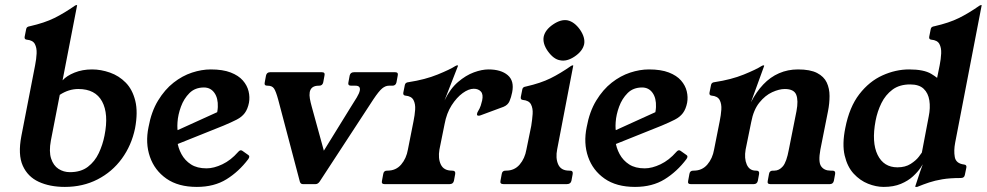

<svg xmlns="http://www.w3.org/2000/svg" viewBox="-20 -724 3880 755"><path d="M235 11Q176 11 132.5 -9Q89 -29 69.5 -72.5Q50 -116 64 -189L118 -467Q123 -492 124 -514Q125 -536 117 -551Q109 -566 85 -568Q75 -569 77 -580L83 -610Q84 -615 87.5 -617.5Q91 -620 98 -621Q155 -634 193.5 -653Q232 -672 275 -702Q279 -704 281 -704H282Q284 -704 283 -702L226 -408Q242 -426 273 -438.5Q304 -451 342 -451Q377 -451 412.5 -438.5Q448 -426 474.5 -399Q501 -372 512 -327.5Q523 -283 511 -219Q497 -152 459 -100Q421 -48 363.5 -18.5Q306 11 235 11ZM255 -47Q298 -47 325.5 -68Q353 -89 368.5 -122Q384 -155 391 -191Q408 -276 381.5 -325Q355 -374 288 -374Q250 -374 215 -351L180 -171Q172 -128 181 -100.5Q190 -73 210 -60Q230 -47 255 -47Z M956 -98Q919 -49 870.5 -19Q822 11 754 11Q681 11 634.5 -21.5Q588 -54 569.5 -107.5Q551 -161 564 -224Q575 -285 601.5 -328.5Q628 -372 662.5 -399Q697 -426 735 -438.5Q773 -451 809 -451Q856 -451 887 -439Q918 -427 935 -407.5Q952 -388 957.5 -365Q963 -342 959 -320Q954 -295 942.5 -279.5Q931 -264 910.5 -253.5Q890 -243 859 -230L622 -135L623 -187L896 -311L813 -225Q835 -268 836.5 -303Q838 -338 823 -359Q808 -380 782 -380Q747 -380 725 -358Q703 -336 691.5 -304.5Q680 -273 678 -243.5Q676 -214 681 -200L677 -170Q680 -143 693.5 -118Q707 -93 731 -77.5Q755 -62 792 -62Q821 -62 854.5 -78Q888 -94 916 -126Q925 -137 933 -131L957 -114Q964 -109 956 -98Z M1534 -440Q1547 -440 1544 -427L1539 -400Q1536 -387 1523 -387H1509Q1496 -387 1483 -376.5Q1470 -366 1448 -333L1237 -10Q1230 0 1221 0H1171Q1161.8 0 1159 -10L1074 -332Q1065 -365 1057.5 -376Q1050 -387 1033 -387H1031Q1018 -387 1021 -400L1026 -427Q1029 -440 1042 -440H1246Q1259 -440 1256 -427L1251 -400Q1248 -387 1235 -387H1233Q1203 -387 1198 -362Q1196 -350 1198.5 -336Q1201 -322 1206 -304L1269 -75L1218 -74L1360 -304Q1373 -324 1383 -340.8Q1393 -357.5 1395 -368.7Q1398 -387 1378 -387H1361Q1347 -387 1350 -400L1355 -427Q1358 -440 1372 -440Z M1492 0Q1479 0 1482 -13L1487 -40Q1489 -53 1502 -53H1504Q1537 -53 1557.5 -77Q1578 -101 1584 -136L1606 -247Q1611 -271 1612.5 -293Q1614 -315 1606 -330.5Q1598 -346 1574 -348Q1564 -349 1566 -360L1572 -390Q1574 -400 1587 -401Q1652 -411 1701 -431Q1750 -451 1770 -464Q1775 -467 1778 -467H1779Q1781 -467 1781 -465L1728 -329Q1750 -375 1781 -401.5Q1812 -428 1843.5 -439.5Q1875 -451 1901 -451Q1950 -451 1976.5 -428.5Q2003 -406 1994 -361Q1990 -341 1983.5 -326Q1977 -311 1960 -304L1871 -271Q1868 -270 1866.5 -269.5Q1865 -269 1862 -269Q1854 -269 1856 -277Q1856 -279 1857 -281Q1858 -283 1859 -285Q1867 -298 1870.5 -309Q1874 -320 1876 -329Q1881 -353 1871 -364Q1861 -375 1843 -375Q1823 -375 1799.5 -358Q1776 -341 1756 -310Q1736 -279 1728 -235L1708 -136Q1702 -101 1713.5 -77Q1725 -53 1757 -53H1758Q1772 -53 1770 -40L1765 -13Q1762 0 1748 0Z M2221 -53Q2234 -53 2232 -40L2227 -13Q2224 0 2209 0H1960Q1945 0 1948 -13L1953 -40Q1955 -53 1968 -53H1970Q2003 -53 2023.5 -77Q2044 -101 2050 -136L2069 -229Q2073 -254 2074.5 -276Q2076 -298 2068 -313.5Q2060 -329 2036 -331Q2026 -332 2028 -343L2034 -373Q2035 -378 2038.5 -380.5Q2042 -383 2049 -384Q2106 -397 2144.5 -416Q2183 -435 2226 -465Q2230 -467 2232 -467H2233Q2235 -467 2234 -465L2171 -137Q2164 -102 2175 -77.5Q2186 -53 2218 -53ZM2212 -644Q2239 -638 2261 -607Q2282 -576 2277 -550Q2271 -523 2240 -502Q2209 -481 2182 -487Q2157 -491 2134 -523Q2113 -553 2118 -580Q2124 -607 2155 -628Q2186 -649 2212 -644Z M2679 -98Q2642 -49 2593.5 -19Q2545 11 2477 11Q2404 11 2357.5 -21.5Q2311 -54 2292.5 -107.5Q2274 -161 2287 -224Q2298 -285 2324.5 -328.5Q2351 -372 2385.5 -399Q2420 -426 2458 -438.5Q2496 -451 2532 -451Q2579 -451 2610 -439Q2641 -427 2658 -407.5Q2675 -388 2680.5 -365Q2686 -342 2682 -320Q2677 -295 2665.5 -279.5Q2654 -264 2633.5 -253.5Q2613 -243 2582 -230L2345 -135L2346 -187L2619 -311L2536 -225Q2558 -268 2559.5 -303Q2561 -338 2546 -359Q2531 -380 2505 -380Q2470 -380 2448 -358Q2426 -336 2414.5 -304.5Q2403 -273 2401 -243.5Q2399 -214 2404 -200L2400 -170Q2403 -143 2416.5 -118Q2430 -93 2454 -77.5Q2478 -62 2515 -62Q2544 -62 2577.5 -78Q2611 -94 2639 -126Q2648 -137 2656 -131L2680 -114Q2687 -109 2679 -98Z M2696 0Q2683 0 2686 -13L2691 -40Q2693 -53 2706 -53H2708Q2741 -53 2761.5 -77Q2782 -101 2788 -136L2810 -247Q2815 -271 2816.5 -293Q2818 -315 2810 -330.5Q2802 -346 2778 -348Q2768 -349 2770 -360L2776 -390Q2778 -400 2790 -401Q2856 -411 2905 -431Q2954 -451 2974 -464Q2979 -467 2982 -467H2983Q2985 -467 2985 -465L2933 -322Q2954 -363 2981.5 -392Q3009 -421 3043.5 -436Q3078 -451 3118 -451Q3166 -451 3193 -437Q3220 -423 3231 -399.5Q3242 -376 3242 -346.5Q3242 -317 3236 -287L3206 -136Q3197 -87 3209 -70Q3221 -53 3246 -53H3253Q3266 -53 3264 -40L3259 -13Q3256 0 3243 0H3009Q2996 0 2999 -13L3004 -40Q3006 -53 3019 -53H3025Q3044 -53 3058.5 -70Q3073 -87 3082 -136L3112 -287Q3120 -329 3111 -351.5Q3102 -374 3066 -374Q3044 -374 3016.5 -361.5Q2989 -349 2966 -320.5Q2943 -292 2934 -244L2912 -136Q2906 -101 2916.5 -77Q2927 -53 2952 -53H2954Q2967 -53 2965 -40L2960 -13Q2957 0 2944 0Z M3455 11Q3425 11 3393.5 -1.5Q3362 -14 3337 -41Q3312 -68 3301.5 -112.5Q3291 -157 3304 -221Q3320 -303 3359 -353.5Q3398 -404 3450 -427.5Q3502 -451 3555 -451Q3613 -451 3642 -433.5Q3671 -416 3677 -405L3661 -398L3675 -467Q3680 -492 3681 -514Q3682 -536 3674 -551Q3666 -566 3642 -568Q3632 -569 3634 -580L3640 -610Q3641 -615 3644.5 -617.5Q3648 -620 3655 -621Q3712 -634 3750.5 -653Q3789 -672 3832 -702Q3836 -704 3838 -704H3839Q3841 -704 3840 -702L3736 -163Q3730 -132 3734.5 -106.5Q3739 -81 3771 -77Q3782 -76 3780 -65L3774 -36Q3772 -24 3758 -24Q3715 -24 3685.5 -19Q3656 -14 3633.5 -6.5Q3611 1 3589 10Q3588 11 3584 11H3581Q3579 11 3579 9Q3587 -17 3598 -48.5Q3609 -80 3620 -110L3615 -90Q3611 -81 3600 -64.5Q3589 -48 3570 -30.5Q3551 -13 3522.5 -1Q3494 11 3455 11ZM3509 -66Q3540 -66 3561 -79.5Q3582 -93 3593 -107.5Q3604 -122 3605 -124L3632 -266Q3639 -300 3634.5 -329Q3630 -358 3612 -375Q3594 -392 3559 -392Q3517 -392 3489.5 -371.5Q3462 -351 3446 -318.5Q3430 -286 3423 -249Q3407 -164 3431 -115Q3455 -66 3509 -66Z"/></svg>

Font: Young Serif Light
Style: Italic
Weight: 300
Italic angle: -10.979°
Designer: Bastien Sozeau
Foundry: NBR — Bastien Sozeau
Version: Version 5.001